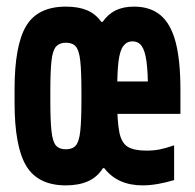

<svg xmlns="http://www.w3.org/2000/svg" viewBox="-20 -550 590 580"><path d="M179 10Q95 10 59.5 -48.5Q24 -107 24 -240V-280Q24 -413 59 -471.5Q94 -530 179 -530Q217 -530 243 -519Q269 -508 286 -484H290Q307 -508 330 -519Q353 -530 385 -530Q434 -530 465 -504Q496 -478 510.5 -423Q525 -368 525 -280V-206H306V-304H439L427 -272V-275Q427 -332 422.5 -364.5Q418 -397 408 -411Q398 -425 380 -425Q363 -425 352.5 -411Q342 -397 338 -364.5Q334 -332 334 -275V-245Q334 -183 340.5 -150.5Q347 -118 366 -106.5Q385 -95 422 -95Q444 -95 462 -98.5Q480 -102 506 -111V-6Q483 1 458 5.5Q433 10 411 10Q373 10 344 -3Q315 -16 295 -42H291Q274 -15 246 -2.5Q218 10 179 10ZM179 -99Q199 -99 209 -110.5Q219 -122 222.5 -154Q226 -186 226 -249V-271Q226 -334 222.5 -366Q219 -398 209 -409.5Q199 -421 179 -421Q160 -421 149.5 -409.5Q139 -398 135.5 -366Q132 -334 132 -271V-249Q132 -186 135.5 -154Q139 -122 149 -110.5Q159 -99 179 -99Z"/></svg>

Font: M PLUS Code Latin SemiExpanded SemiBold
Style: Regular
Weight: 600
Width: 6
Designer: Coji Morishita
Foundry: UNDERFOREST DESIGN
Version: Version 1.002; ttfautohint (v1.8.3)